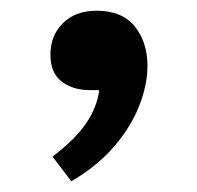

<svg xmlns="http://www.w3.org/2000/svg" viewBox="-20 -166 367 358"><path d="M113 172 78 126Q120 94 140.5 64Q161 34 165 2H147Q116 2 95 -14Q74 -30 74 -64Q74 -100 97.5 -123Q121 -146 160 -146Q208 -146 231.5 -116.5Q255 -87 255 -43Q255 -8 239.5 31.5Q224 71 192.5 107.5Q161 144 113 172Z"/></svg>

Font: Literata 12pt SemiBold
Style: Regular
Weight: 600
Designer: Latin by Veronika Burian and Jose Scaglione. Greek by Irene Vlachou. Cyrillic by Vera Evstafieva.
Foundry: TypeTogether
Version: Version 3.002